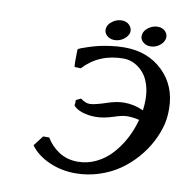

<svg xmlns="http://www.w3.org/2000/svg" viewBox="-87 -874 945 968"><g transform="rotate(10 385.5 -390.0)"><path d="M169.9 -145H201.2Q224.6 -104.5 266.1 -77.1Q307.6 -49.8 362.8 -49.8Q412.1 -49.8 457 -71.5Q502 -93.3 535.6 -130.4Q569.3 -167.5 593.8 -213.6Q618.2 -259.8 631.8 -311Q601.6 -318.8 569.8 -318.8Q544.9 -318.8 502 -304.2Q452.6 -288.1 413.1 -288.1Q373.5 -288.1 342.3 -298.8Q311 -309.6 297.9 -327.1Q301.8 -338.9 299.8 -354L325.2 -366.2Q349.6 -347.2 372.1 -347.2Q395 -347.2 450.2 -365.2Q502.9 -383.8 543 -383.8Q594.7 -383.8 642.1 -361.8Q646 -388.7 646 -416Q646 -454.6 637 -486.6Q627.9 -518.6 613.3 -539.6Q598.6 -560.5 579.3 -575Q560.1 -589.4 540.3 -595.7Q520.5 -602.1 501 -602.1Q376 -602.1 296.9 -516.1L265.1 -517.1Q263.2 -529.3 263.2 -550.8Q263.2 -581.1 264.2 -606L269 -610.8Q272.9 -612.8 280.5 -616Q288.1 -619.1 312.5 -627.2Q336.9 -635.3 362.1 -641.6Q387.2 -647.9 424.3 -653.1Q461.4 -658.2 497.1 -658.2Q616.7 -658.2 693.8 -583.3Q771 -508.3 771 -390.1Q771 -348.6 763.2 -314Q751.5 -266.6 727.5 -220.5Q703.6 -174.3 667 -132.6Q630.4 -90.8 585 -59.3Q539.6 -27.8 481.4 -9Q423.3 9.8 360.8 9.8Q288.6 9.8 226.1 -18.1Q163.6 -45.9 129.9 -92.8ZM571.8 -738.8Q575.2 -758.8 596.9 -774.4Q618.7 -790 643.1 -790Q668.5 -790 683.1 -774.2Q697.8 -758.3 693.8 -736.8Q688.5 -715.8 668.2 -700.9Q647.9 -686 623 -686Q598.6 -686 582.8 -701.7Q566.9 -717.3 571.8 -738.8ZM387.2 -738.8Q390.6 -758.8 412.6 -774.4Q434.6 -790 459 -790Q483.9 -790 499 -774.2Q514.2 -758.3 511.2 -736.8Q505.9 -715.8 484.9 -700.9Q463.9 -686 439 -686Q414.1 -686 398.4 -701.7Q382.8 -717.3 387.2 -738.8Z"/></g></svg>

Font: Linear Smooth
Style: Bold Italic
Weight: 700
Designer: Philipp H. Poll, Flanker
Foundry: Philipp H. Poll, reworked by Flanker
Version: Version 1.061 | FøM Fix